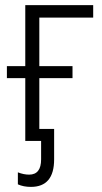

<svg xmlns="http://www.w3.org/2000/svg" viewBox="-20 -552 400 752"><path d="M50 170V123Q73 132 94 132Q141 132 141 72V0H79V-246H7V-293H79V-532H345V-483H134V-293H264V-246H134V-47H192V72Q192 180 101 180Q72 180 50 170Z"/></svg>

Font: Noto Sans UI NarrowLight
Style: Regular
Weight: 300
Width: 4
Designer: Monotype Design Team
Foundry: Monotype Imaging Inc.
Version: Version 1.001